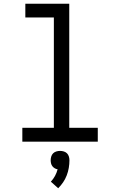

<svg xmlns="http://www.w3.org/2000/svg" viewBox="-20 -755 640 1023"><path d="M99 0V-74H267V-662H115V-735H349V-74H501V0ZM290 248 251 213Q264 199 273 182.5Q282 166 287 147Q279 146 271.5 141.5Q264 137 259 130.5Q254 124 252 115.5Q250 107 250 99Q250 89 253 79Q256 69 263 62Q270 55 280 52Q290 49 300 49Q310 49 320 52Q330 55 337 62Q344 69 347 79Q350 89 350 99Q350 119 346.5 139.5Q343 160 335.5 179.5Q328 199 316.5 216Q305 233 290 248Z"/></svg>

Font: Iosevka Fixed Extended
Style: Regular
Weight: 400
Width: 7
Monospace: yes
Designer: Belleve Invis
Foundry: Belleve Invis
Version: Version 24.1.1; ttfautohint (v1.8.4)